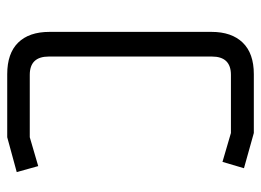

<svg xmlns="http://www.w3.org/2000/svg" viewBox="-118 -622 740 545"><g transform="rotate(90 252.5 -350.0)"><path d="M191 -700H358L458 -672L440 -611L358 -635H193Q141 -635 141 -581V-118Q141 -64 193 -64H370L452 -88L469 -27L370 0H191Q132 0 101.5 -31Q71 -62 71 -120V-580Q71 -637 101.5 -668.5Q132 -700 191 -700Z"/></g></svg>

Font: Strong
Style: Regular
Weight: 400
Designer: Roman Shchyukin (Gaslight Type Foundry)
Foundry: Cyreal (www.cyreal.org)
Version: Version 1.001